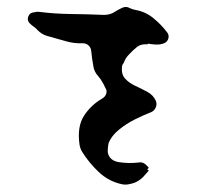

<svg xmlns="http://www.w3.org/2000/svg" viewBox="-20 -501 554 541"><path d="M450 -411Q457 -403 454.5 -393Q452 -383 442 -379Q432 -375 419.5 -375.5Q407 -376 397 -378Q396 -378 396 -377Q396 -376 397 -376Q378 -378 366.5 -369Q355 -360 344 -348Q334 -338 330 -327Q329 -324 327 -321.5Q325 -319 324 -315Q321 -292 332.5 -279.5Q344 -267 361.5 -259Q379 -251 395.5 -242Q412 -233 419 -217Q423 -208 419 -198.5Q415 -189 406 -185Q385 -177 360 -164.5Q335 -152 314.5 -135Q294 -118 286 -98Q285 -94 284 -84Q283 -74 284 -70Q289 -48 316 -44Q343 -40 370 -43Q384 -46 395 -33Q397 -31 397 -31Q399 -30 398.5 -28Q398 -26 396 -25Q395 -25 395 -24Q395 -23 396 -23Q400 -21 398 -19Q395 -15 391 -11Q387 -7 383 -2Q373 8 359 14Q350 17 341 18.5Q332 20 323 18Q286 10 258 -16.5Q230 -43 211 -74Q206 -82 204 -94Q197 -144 216.5 -174.5Q236 -205 269 -224Q277 -229 279.5 -237.5Q282 -246 277 -253Q273 -262 268 -270.5Q263 -279 257 -286Q245 -299 243 -315Q239 -336 237 -358Q236 -367 229.5 -373Q223 -379 214 -379Q189 -378 165 -385Q141 -392 112 -400Q98 -404 86 -416Q82 -421 75.5 -425.5Q69 -430 63 -436Q56 -444 59.5 -454Q63 -464 73 -466H76Q84 -469 95 -467Q136 -462 181.5 -461.5Q227 -461 273 -459Q291 -459 304 -468Q315 -475 325.5 -479.5Q336 -484 346 -478Q355 -474 362 -473Q390 -468 412 -450Q434 -432 450 -411Z"/></svg>

Font: Slackside One
Style: Regular
Weight: 400
Version: Version 1.000